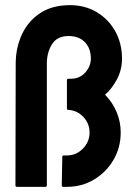

<svg xmlns="http://www.w3.org/2000/svg" viewBox="-20 -726 521 746"><path d="M46 0Q40 0 40 -6L41 -478Q41 -540 65 -592Q89 -644 136 -675Q183 -706 252 -706Q310 -706 355.5 -679Q401 -652 427.5 -605Q454 -558 454 -498Q454 -455 434.5 -418Q415 -381 388 -358Q417 -329 433 -291Q449 -253 449 -211Q449 -153 421 -105Q393 -57 345.5 -28.5Q298 0 240 0H226Q220 0 220 -6L222 -116Q222 -122 228 -122H240Q276 -122 302 -148.5Q328 -175 328 -211Q328 -246 304 -271.5Q280 -297 246 -299Q240 -299 240 -305V-414Q240 -420 246 -420H255Q290 -420 311.5 -444.5Q333 -469 333 -498Q333 -538 310 -562Q287 -586 246 -586Q202 -586 182 -554Q162 -522 162 -479V-6Q162 0 156 0Z"/></svg>

Font: Staatliches
Style: Regular
Weight: 400
Designer: Brian LaRossa & Erica Carras
Foundry: Type Brut Foundry
Version: Version 1.000; ttfautohint (v1.8.2) -l 8 -r 50 -G 200 -x 14 